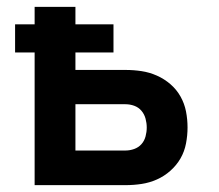

<svg xmlns="http://www.w3.org/2000/svg" viewBox="-20 -540 640 560"><path d="M81 0V-387H24V-469H81V-520H200V-469H311V-387H200V-336H346Q370 -336 393 -332.5Q416 -329 437.5 -319.5Q459 -310 477 -294.5Q495 -279 506.5 -258.5Q518 -238 522.5 -215Q527 -192 527 -168Q527 -145 522.5 -121.5Q518 -98 506.5 -78Q495 -58 477 -42Q459 -26 437.5 -16.5Q416 -7 393 -3.5Q370 0 346 0ZM200 -101H346Q359 -101 371.5 -105.5Q384 -110 392.5 -119.5Q401 -129 404.5 -142Q408 -155 408 -168Q408 -181 404.5 -194Q401 -207 392.5 -217Q384 -227 371.5 -231.5Q359 -236 346 -236H200Z"/></svg>

Font: Iosevka Fixed Extended
Style: Bold
Weight: 700
Width: 7
Monospace: yes
Designer: Belleve Invis
Foundry: Belleve Invis
Version: Version 24.1.1; ttfautohint (v1.8.4)